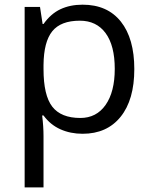

<svg xmlns="http://www.w3.org/2000/svg" viewBox="-20 -565 653 825"><path d="M335 9.8Q282.7 9.8 239.5 -9.5Q196.3 -28.8 167 -68.8H161.1Q167 -22 167 20V240.2H85.9V-535.2H151.9L163.1 -461.9H167Q198.2 -505.9 239.7 -525.4Q281.2 -544.9 335 -544.9Q441.4 -544.9 499.3 -472.2Q557.1 -399.4 557.1 -268.1Q557.1 -136.2 498.3 -63.2Q439.5 9.8 335 9.8ZM323.2 -476.1Q241.2 -476.1 204.6 -430.7Q168 -385.3 167 -286.1V-268.1Q167 -155.3 204.6 -106.7Q242.2 -58.1 325.2 -58.1Q394.5 -58.1 433.8 -114.3Q473.1 -170.4 473.1 -269Q473.1 -369.1 433.8 -422.6Q394.5 -476.1 323.2 -476.1Z"/></svg>

Font: QFn1     
Style: Regular
Weight: 400
Foundry: Ascender Corporation
Version: Version 1.10